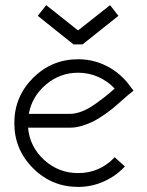

<svg xmlns="http://www.w3.org/2000/svg" viewBox="-20 -714 575 752"><path d="M285.2 -595.2H286.1L411.1 -693.8L443.8 -651.9L303.2 -540H268.1L127.9 -651.9L161.1 -693.8ZM253.9 -268.1Q275.4 -268.1 299.8 -277.3Q324.2 -286.6 349.4 -304.2Q374.5 -321.8 391.1 -335Q407.7 -348.1 429.2 -367.2Q401.4 -396.5 364.5 -412.8Q327.6 -429.2 286.1 -429.2Q215.3 -429.2 160.4 -383.1Q105.5 -336.9 92.8 -268.1ZM89.8 -213.9Q96.7 -138.7 153.1 -87.4Q209.5 -36.1 286.1 -36.1Q370.6 -36.1 429.2 -98.1L469.2 -62Q434.1 -24.4 386.5 -3.2Q338.9 18.1 286.1 18.1Q182.6 18.1 109.4 -55.2Q36.1 -128.4 36.1 -231.9Q36.1 -335.4 109.4 -408.7Q182.6 -481.9 286.1 -481.9Q347.2 -481.9 399.9 -454.3Q452.6 -426.8 487.8 -378.9L502.9 -358.9L482.9 -342.8Q478 -338.9 458.3 -321.3Q438.5 -303.7 425.5 -292.7Q412.6 -281.7 388.9 -265.1Q365.2 -248.5 345.9 -238.8Q326.7 -229 301.8 -221.4Q276.9 -213.9 253.9 -213.9Z"/></svg>

Font: Rawengulk
Style: Demibold
Weight: 600
Version: Version 0.92